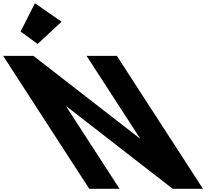

<svg xmlns="http://www.w3.org/2000/svg" viewBox="-494 -1172 1340 1192"><path d="M-366.2 -976 -260.3 -899 -111.7 -1037 -277.2 -1152ZM-83.6 -512H-81.6L578 0H766L231.6 -825H43.6L375.3 -313H373.3L-286.4 -825H-474.4L60 0H248Z"/></svg>

Font: Hussar
Style: BdOpOblSeven
Weight: 700
Foundry: Cannot Into Space Fonts
Version: Version 2.00